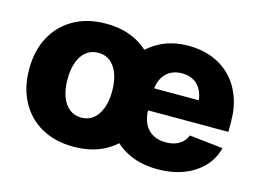

<svg xmlns="http://www.w3.org/2000/svg" viewBox="-80 -685 1132 837"><g transform="rotate(15 486.0 -266.5)"><path d="M305.2 10.7Q221.7 10.7 160.2 -23.9Q98.6 -58.6 65.2 -121.1Q31.7 -183.6 31.7 -266.6Q31.7 -350.1 65.2 -412.4Q98.6 -474.6 160.2 -509.5Q221.7 -544.4 305.2 -544.4Q389.2 -544.4 450.4 -509.5Q511.7 -474.6 545.2 -412.4Q578.6 -350.1 578.6 -266.6Q578.6 -183.6 545.2 -121.1Q511.7 -58.6 450.4 -23.9Q389.2 10.7 305.2 10.7ZM305.2 -120.6Q336.9 -120.6 359.4 -138.7Q381.8 -156.7 394 -189.7Q406.2 -222.7 406.2 -267.1Q406.2 -312 394 -344.7Q381.8 -377.4 359.4 -395.3Q336.9 -413.1 305.2 -413.1Q273.9 -413.1 251.2 -395.3Q228.5 -377.4 216.6 -344.7Q204.6 -312 204.6 -267.1Q204.6 -222.7 216.6 -189.7Q228.5 -156.7 251.2 -138.7Q273.9 -120.6 305.2 -120.6ZM684.1 10.7Q601.1 10.7 539.8 -23.4Q478.5 -57.6 445.3 -119.9Q412.1 -182.1 412.1 -266.6Q412.1 -349.1 445.3 -411.6Q478.5 -474.1 538.6 -509.3Q598.6 -544.4 678.7 -544.4Q736.3 -544.4 784.4 -525.9Q832.5 -507.3 867.7 -471.9Q902.8 -436.5 922.1 -385.7Q941.4 -335 941.4 -270V-226.6H470.7V-326.2H861.3L782.7 -303.7Q782.7 -339.8 770.8 -366.2Q758.8 -392.6 736.3 -406.7Q713.9 -420.9 681.2 -420.9Q648.4 -420.9 625.5 -406.5Q602.5 -392.1 590.6 -366.5Q578.6 -340.8 578.6 -305.7V-233.4Q578.6 -194.3 592 -167Q605.5 -139.6 630.1 -125.7Q654.8 -111.8 688.5 -111.8Q711.9 -111.8 731 -118.4Q750 -125 763.4 -137.7Q776.9 -150.4 783.2 -168L935.1 -151.4Q922.9 -102.5 888.7 -66.2Q854.5 -29.8 802.5 -9.5Q750.5 10.7 684.1 10.7Z"/></g></svg>

Font: Inter 20pt ExtraBold
Style: Regular
Weight: 800
Version: Version 4.001;git-66647c0bb